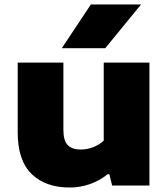

<svg xmlns="http://www.w3.org/2000/svg" viewBox="-20 -828 750 857"><path d="M59 -237.5V-548.5H263V-248.5Q263 -200.5 282.2 -180.5Q301.5 -160.5 340 -160.5Q369 -160.5 396.5 -171.2Q424 -182 443 -200.5V-548.5H647V0H480.5L468 -50.5H460.5Q425.5 -22 381.8 -6.5Q338 9 291 9Q183 9 121 -51.5Q59 -112 59 -237.5ZM256 -613 385.5 -808H609.5L450 -613Z"/></svg>

Font: Encode Sans Expanded ExtraBold
Style: Regular
Weight: 800
Width: 7
Designer: Multiple Designers
Foundry: Impallari Type
Version: Version 2.000